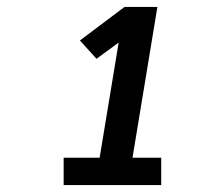

<svg xmlns="http://www.w3.org/2000/svg" viewBox="-20 -858 640 555"><path d="M164 -323V-402H268L323 -735L259 -688L211 -741L340 -838H435L363 -402H446V-323Z"/></svg>

Font: Iosevka SS04 XBd Ex
Style: Italic
Weight: 800
Width: 7
Italic angle: -9°
Monospace: yes
Designer: Belleve Invis
Foundry: Belleve Invis
Version: Version 19.0.0; ttfautohint (v1.8.4)